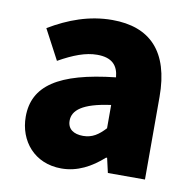

<svg xmlns="http://www.w3.org/2000/svg" viewBox="-70 -654 747 739"><g transform="rotate(10 303.0 -284.5)"><path d="M216 14C279 14 332 -15 379 -57H383L396 0H541V-323C541 -501 458 -583 311 -583C222 -583 141 -553 66 -508L128 -391C185 -423 232 -441 277 -441C335 -441 359 -414 363 -368C141 -344 47 -279 47 -159C47 -64 111 14 216 14ZM277 -124C240 -124 216 -140 216 -173C216 -213 252 -245 363 -260V-169C337 -141 313 -124 277 -124Z"/></g></svg>

Font: Noto Sans Korean Black
Style: Bold
Weight: 900
Designer: Ryoko NISHIZUKA (kana & ideographs); Paul D. Hunt (Latin, Greek & Cyrillic); Wenlong ZHANG (bopomofo); Sandoll Communica
Foundry: Adobe Systems Incorporated
Version: Version 1.000;PS 1;hotconv 1.0.78;makeotf.lib2.5.61930